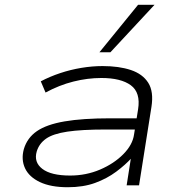

<svg xmlns="http://www.w3.org/2000/svg" viewBox="-20 -777 764 805"><path d="M264 8Q193 8 147.5 -13.5Q102 -35 85 -71.5Q68 -108 80 -152Q94 -199 134.5 -227Q175 -255 250.5 -268Q326 -281 443 -281H569L561 -234H422Q322 -234 262 -225Q202 -216 173 -195.5Q144 -175 134 -142Q121 -97 157.5 -69Q194 -41 274 -41Q341 -41 399.5 -66Q458 -91 497 -130.5Q536 -170 542 -213L559 -319Q570 -389 528.5 -419.5Q487 -450 405 -450Q347 -450 287.5 -435Q228 -420 171 -389L151 -436Q189 -456 232.5 -470.5Q276 -485 321.5 -492.5Q367 -500 410 -500Q479 -500 528.5 -483.5Q578 -467 601.5 -430Q625 -393 615 -329L563 0H511L529 -115L533 -116Q506 -86 467 -57Q428 -28 378.5 -10Q329 8 264 8ZM397 -558 559 -757H628L443 -558Z"/></svg>

Font: Nunito Sans 7pt Expanded ExtraLight
Style: Italic
Weight: 250
Width: 7
Italic angle: -9°
Designer: Vernon Adams
Foundry: Vernon Adams
Version: Version 3.101;gftools[0.9.27]